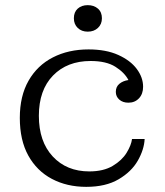

<svg xmlns="http://www.w3.org/2000/svg" viewBox="-20 -714 640 746"><path d="M321 -591Q297 -591 282 -605.5Q267 -620 267 -643Q267 -667 282 -680.5Q297 -694 321 -694Q345 -694 360.5 -680.5Q376 -667 376 -643Q376 -620 360.5 -605.5Q345 -591 321 -591ZM315 12Q240 12 181.5 -19Q123 -50 90 -109.5Q57 -169 57 -256Q57 -341 91 -400.5Q125 -460 185.5 -491Q246 -522 324 -522Q392 -522 439.5 -500.5Q487 -479 511.5 -446Q536 -413 536 -377Q536 -349 520 -332Q504 -315 479 -315Q457 -315 443.5 -327Q430 -339 430 -357Q430 -377 444 -388.5Q458 -400 479 -403Q464 -432 428.5 -454.5Q393 -477 332 -477Q241 -477 186 -420.5Q131 -364 131 -264Q131 -164 185 -106Q239 -48 327 -48Q382 -48 418 -69.5Q454 -91 472 -120.5Q490 -150 493 -174H542Q540 -133 515.5 -90Q491 -47 441 -17.5Q391 12 315 12Z"/></svg>

Font: Montagu Slab 16pt Light
Style: Regular
Weight: 300
Designer: Florian Karsten
Foundry: Florian Karsten
Version: Version 1.000; ttfautohint (v1.8.3)